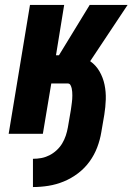

<svg xmlns="http://www.w3.org/2000/svg" viewBox="-20 -540 540 775"><path d="M113 215V101Q130 101 146.5 98Q163 95 179 87Q195 79 208.5 66.5Q222 54 231 39Q240 24 245.5 7.5Q251 -9 254 -26L266 -96Q267 -103 268 -110.5Q269 -118 270 -125.5Q271 -133 271.5 -140Q272 -147 272 -154.5Q272 -162 271.5 -169Q271 -176 269.5 -183Q268 -190 264.5 -196.5Q261 -203 254 -203H187L153 0H15L101 -520H239L206 -317H218L342 -520H495L344 -293Q367 -277 381.5 -252Q396 -227 402 -198Q408 -169 407 -138.5Q406 -108 401 -77L389 -7Q384 24 372.5 54.5Q361 85 341.5 112Q322 139 295 159.5Q268 180 237.5 192.5Q207 205 175.5 210Q144 215 113 215Z"/></svg>

Font: Iosevka SS04 Heavy
Style: Italic
Weight: 900
Italic angle: -9°
Monospace: yes
Designer: Belleve Invis
Foundry: Belleve Invis
Version: Version 19.0.0; ttfautohint (v1.8.4)